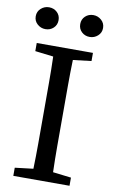

<svg xmlns="http://www.w3.org/2000/svg" viewBox="-94 -903 560 952"><g transform="rotate(10 185.5 -427.0)"><path d="M138 -310V-359Q138 -424 138 -488Q138 -552 136 -617L44 -628V-669H327V-628L235 -617Q233 -554 233 -489.5Q233 -425 233 -359V-310Q233 -245 233 -181Q233 -117 235 -52L327 -41V0H44V-41L136 -52Q138 -115 138 -179.5Q138 -244 138 -310ZM74 -744Q51 -744 33.5 -759.5Q16 -775 16 -799Q16 -823 33.5 -838.5Q51 -854 74 -854Q98 -854 114.5 -838.5Q131 -823 131 -799Q131 -775 114.5 -759.5Q98 -744 74 -744ZM297 -744Q273 -744 256.5 -759.5Q240 -775 240 -799Q240 -823 256.5 -838.5Q273 -854 297 -854Q320 -854 337.5 -838.5Q355 -823 355 -799Q355 -775 337.5 -759.5Q320 -744 297 -744Z"/></g></svg>

Font: Source Serif Pro
Style: Regular
Weight: 400
Designer: Frank Grießhammer
Foundry: Adobe Systems Incorporated
Version: Version 2.000;PS 1.000;hotconv 16.6.51;makeotf.lib2.5.65220